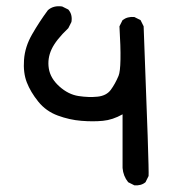

<svg xmlns="http://www.w3.org/2000/svg" viewBox="-20 -453 540 605"><path d="M403.3 130.9 383.8 121.1Q368.2 101.6 366.2 76.2V-92.8Q335 -75.2 304.2 -72.3Q273.4 -69.3 236.3 -72.3Q199.2 -75.2 162.1 -88.9Q125 -102.5 100.6 -132.8Q76.2 -163.1 64.5 -193.4Q52.7 -223.6 55.7 -264.6Q58.6 -305.7 81.1 -344.7Q103.5 -383.8 130.9 -420.9Q148.4 -436.5 175.8 -432.6L195.3 -422.9Q209 -407.2 205.1 -383.8L195.3 -364.3Q156.2 -327.1 142.6 -297.9Q128.9 -268.6 133.8 -237.3Q138.7 -206.1 167 -180.7Q195.3 -155.3 227.5 -150.4Q259.8 -145.5 287.6 -148.4Q315.4 -151.4 329.1 -169.9Q342.8 -188.5 353.5 -213.9Q364.3 -239.3 356.4 -370.1L366.2 -389.6Q381.8 -401.4 403.3 -399.4L422.9 -389.6L432.6 -370.1Q450.2 84 448.2 101.6L438.5 121.1Q424.8 132.8 403.3 130.9Z"/></svg>

Font: JasonHandwriting1
Style: Regular
Weight: 400
Version: Version 1.48.20